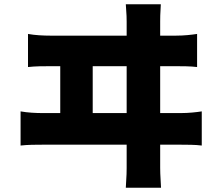

<svg xmlns="http://www.w3.org/2000/svg" viewBox="-20 -822 1040 905"><path d="M417 -289V-510H577V-289ZM735 -289V-510H810C834 -510 879 -510 909 -506V-662C882 -658 848 -654 810 -654H735V-720C735 -734 735 -756 738 -802H573C577 -750 577 -734 577 -720V-654H217C184 -654 145 -656 112 -662V-506C147 -510 185 -510 217 -510H264V-289H181C149 -289 110 -291 77 -297V-136C112 -140 150 -140 181 -140H577V-30C577 -20 577 5 573 63H739C735 3 735 -24 735 -32V-140H832C857 -140 902 -140 931 -136V-297C905 -293 870 -289 832 -289Z"/></svg>

Font: Noto Sans CJK Black
Style: Bold
Weight: 900
Designer: Ryoko NISHIZUKA (kana & ideographs); Paul D. Hunt (Latin, Greek & Cyrillic); Wenlong ZHANG (bopomofo); Sandoll Communica
Foundry: Adobe Systems Incorporated
Version: Version 1.000;PS 1;hotconv 1.0.78;makeotf.lib2.5.61930